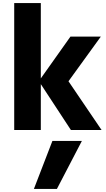

<svg xmlns="http://www.w3.org/2000/svg" viewBox="-20 -811 691 1247"><path d="M72.3 33.2V-791H245.1V-301.8L437.5 -573.2H634.8L424.8 -283.2L639.6 33.2H440.4L245.1 -264.6V33.2ZM200.2 416 320.3 104.5H511.7L349.6 416Z"/></svg>

Font: GenEi M Gothic v2 Heavy
Style: Regular
Weight: 800
Version: Version 2.0